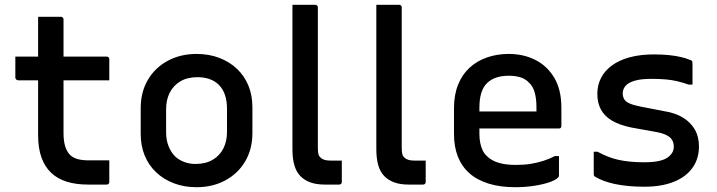

<svg xmlns="http://www.w3.org/2000/svg" viewBox="-20 -770 2990 801"><path d="M44 -534H424Q430 -534 433 -531Q436 -528 436 -523Q436 -507 436 -493Q436 -479 436 -465Q436 -451 436 -435H56Q54 -435 51.5 -436Q49 -437 47.5 -438.5Q46 -440 45 -442Q44 -444 44 -446Q44 -462 44 -476Q44 -490 44 -504Q44 -518 44 -534ZM436 -101Q436 -78 436 -55.5Q436 -33 436 -11Q436 -6 433 -3Q430 0 425 0Q415 0 405.5 0Q396 0 386 0Q376 0 366.5 0Q357 0 347 0Q297 0 258.5 -12Q220 -24 193.5 -49Q167 -74 153 -113Q139 -152 139 -206Q139 -255 139 -304Q139 -353 139 -401.5Q139 -450 139 -499Q139 -548 139 -597Q139 -623 139 -648.5Q139 -674 139 -700Q163 -700 187 -700Q211 -700 234 -700Q237 -700 239.5 -698.5Q242 -697 243.5 -694.5Q245 -692 245 -689Q245 -630 245 -571Q245 -512 245 -452.5Q245 -393 245 -334Q245 -275 245 -216Q245 -182 252 -159.5Q259 -137 273 -123Q286 -111 305 -106Q324 -101 351 -101Q363 -101 375 -101Q387 -101 399 -101Q411 -101 423 -101Z M800 -545Q852 -545 895 -528.5Q938 -512 969 -482.5Q1000 -453 1016.5 -412.5Q1033 -372 1033 -323V-215Q1033 -148 1003 -97Q973 -46 920 -17.5Q867 11 800 11Q748 11 705 -5.5Q662 -22 631 -51.5Q600 -81 583.5 -121.5Q567 -162 567 -211V-319Q567 -386 597 -437Q627 -488 680 -516.5Q733 -545 800 -545ZM804 -448Q762 -448 733 -431Q704 -414 688.5 -384Q673 -354 673 -315V-218Q673 -187 682.5 -162Q692 -137 709 -119Q724 -104 746.5 -95Q769 -86 796 -86Q838 -86 867.5 -103.5Q897 -121 912 -151Q927 -181 927 -219V-316Q927 -349 918.5 -374Q910 -399 893 -416Q877 -432 854.5 -440Q832 -448 804 -448Z M1200 -625Q1200 -659 1200 -689.5Q1200 -720 1200 -750Q1219 -750 1228.5 -750Q1238 -750 1243 -750Q1248 -750 1252 -750Q1256 -750 1265.5 -750Q1275 -750 1295 -750Q1298 -750 1300.5 -748.5Q1303 -747 1304.5 -745Q1306 -743 1306 -739Q1306 -680 1306 -621.5Q1306 -563 1306 -505Q1306 -447 1306 -388.5Q1306 -330 1306 -271.5Q1306 -213 1306 -154Q1306 -139 1308 -129Q1310 -119 1317 -113Q1324 -106 1334 -103Q1344 -100 1360 -100Q1363 -100 1368.5 -100Q1374 -100 1379 -100Q1384 -100 1388.5 -100Q1393 -100 1396 -100H1406Q1406 -80 1406 -56Q1406 -32 1406 -11Q1406 -6 1403 -3Q1400 0 1395 0Q1392 0 1388.5 0Q1385 0 1379 0Q1373 0 1362.5 0Q1352 0 1335 0Q1300 0 1275 -9Q1250 -18 1233 -35.5Q1216 -53 1208 -81Q1200 -109 1200 -147Q1200 -206 1200 -266Q1200 -326 1200 -385.5Q1200 -445 1200 -505Q1200 -565 1200 -625Z M1550 -625Q1550 -659 1550 -689.5Q1550 -720 1550 -750Q1569 -750 1578.5 -750Q1588 -750 1593 -750Q1598 -750 1602 -750Q1606 -750 1615.5 -750Q1625 -750 1645 -750Q1648 -750 1650.5 -748.5Q1653 -747 1654.5 -745Q1656 -743 1656 -739Q1656 -680 1656 -621.5Q1656 -563 1656 -505Q1656 -447 1656 -388.5Q1656 -330 1656 -271.5Q1656 -213 1656 -154Q1656 -139 1658 -129Q1660 -119 1667 -113Q1674 -106 1684 -103Q1694 -100 1710 -100Q1713 -100 1718.5 -100Q1724 -100 1729 -100Q1734 -100 1738.5 -100Q1743 -100 1746 -100H1756Q1756 -80 1756 -56Q1756 -32 1756 -11Q1756 -6 1753 -3Q1750 0 1745 0Q1742 0 1738.5 0Q1735 0 1729 0Q1723 0 1712.5 0Q1702 0 1685 0Q1650 0 1625 -9Q1600 -18 1583 -35.5Q1566 -53 1558 -81Q1550 -109 1550 -147Q1550 -206 1550 -266Q1550 -326 1550 -385.5Q1550 -445 1550 -505Q1550 -565 1550 -625Z M2102 -545Q2165 -545 2214.5 -519.5Q2264 -494 2293 -444.5Q2322 -395 2322 -321V-244Q2322 -241 2320.5 -238.5Q2319 -236 2317 -235Q2315 -234 2311 -234H2061Q2045 -234 2028 -234Q2011 -234 1994 -234H1960L1951 -305H2218Q2218 -310 2218 -314.5Q2218 -319 2218 -323Q2218 -359 2210.5 -385Q2203 -411 2186 -426Q2172 -441 2151 -447.5Q2130 -454 2102 -454Q2043 -454 2011.5 -423Q1980 -392 1980 -321V-211Q1980 -191 1983.5 -174Q1987 -157 1993.5 -143Q2000 -129 2011 -119Q2030 -100 2060 -91Q2090 -82 2131 -82Q2167 -82 2194.5 -86.5Q2222 -91 2247 -99Q2272 -107 2295 -119H2312Q2312 -98 2312 -77.5Q2312 -57 2312 -37Q2312 -35 2311 -33Q2310 -31 2308 -29Q2297 -18 2270 -9Q2243 0 2206 5.5Q2169 11 2130 11Q2067 11 2018.5 -4Q1970 -19 1938 -47.5Q1906 -76 1890 -117Q1874 -158 1874 -211V-319Q1874 -374 1891 -416.5Q1908 -459 1939 -487.5Q1970 -516 2012 -530.5Q2054 -545 2102 -545Z M2667 -93Q2735 -93 2763 -111.5Q2791 -130 2791 -158Q2791 -174 2784 -186Q2777 -198 2760 -206.5Q2743 -215 2714 -220L2614 -238Q2565 -248 2533.5 -266.5Q2502 -285 2487 -313Q2472 -341 2472 -378Q2472 -415 2487.5 -445Q2503 -475 2533 -497Q2563 -519 2607 -531Q2651 -543 2709 -543Q2744 -543 2772 -540Q2800 -537 2821 -532Q2842 -527 2856 -521Q2863 -519 2865.5 -517Q2868 -515 2868.5 -511.5Q2869 -508 2869 -502Q2869 -485 2869 -461.5Q2869 -438 2869 -417H2853Q2828 -426 2804 -431.5Q2780 -437 2754 -439Q2728 -441 2697 -441Q2653 -441 2627 -433Q2601 -425 2589.5 -411.5Q2578 -398 2578 -381Q2578 -366 2584.5 -355.5Q2591 -345 2607.5 -338Q2624 -331 2654 -325L2752 -306Q2797 -299 2829 -279.5Q2861 -260 2878.5 -230Q2896 -200 2896 -159Q2896 -108 2869 -70Q2842 -32 2791 -11.5Q2740 9 2668 9Q2632 9 2601 6Q2570 3 2544.5 -2.5Q2519 -8 2499 -15.5Q2479 -23 2464 -32Q2460 -34 2458.5 -36.5Q2457 -39 2457 -45Q2457 -64 2457 -89Q2457 -114 2457 -137H2473Q2495 -125 2516.5 -116.5Q2538 -108 2561 -103Q2584 -98 2610.5 -95.5Q2637 -93 2667 -93Z"/></svg>

Font: Recursive Medium
Style: Regular
Weight: 500
Version: Version 1.085